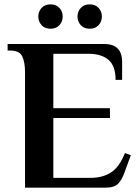

<svg xmlns="http://www.w3.org/2000/svg" viewBox="-20 -862 640 882"><path d="M95 0V-530Q95 -575 82.5 -602.5Q70 -630 25 -630H15V-660H456Q491 -660 509 -648.5Q527 -637 534 -618.5Q541 -600 541 -580V-495H511Q511 -559 478.5 -587Q446 -615 386 -615H225V-365H485V-320H225V-45H396Q451 -45 489.5 -69.5Q528 -94 554 -159L581 -149L552 -70Q541 -38 523.5 -19Q506 0 465 0ZM392 -730Q366 -730 351 -746.5Q336 -763 336 -786Q336 -809 351 -825.5Q366 -842 392 -842Q418 -842 433 -825.5Q448 -809 448 -786Q448 -763 433 -746.5Q418 -730 392 -730ZM212 -730Q186 -730 171 -746.5Q156 -763 156 -786Q156 -809 171 -825.5Q186 -842 212 -842Q238 -842 253 -825.5Q268 -809 268 -786Q268 -763 253 -746.5Q238 -730 212 -730Z"/></svg>

Font: El Messiri
Style: Bold
Weight: 700
Designer: Mohamed Gaber
Foundry: Kief Type Foundry
Version: Version 2.020; ttfautohint (v1.8.3)